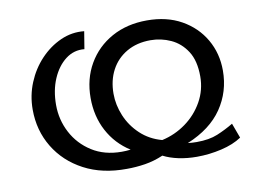

<svg xmlns="http://www.w3.org/2000/svg" viewBox="-64 -625 964 725"><g transform="rotate(-10 418.0 -262.0)"><path d="M809 -34Q778 -13 731 -2Q684 9 636 9Q599 9 566 2Q533 -5 508 -18Q473 -3 438 2.5Q403 8 368 8Q274 9 204 -28Q134 -65 95 -129.5Q56 -194 56 -274Q56 -328 76 -376.5Q96 -425 130.5 -461.5Q165 -498 208.5 -517.5Q252 -537 299 -532L288 -465Q248 -469 216 -444.5Q184 -420 165 -376Q146 -332 146 -276Q146 -219 172 -169.5Q198 -120 246 -89.5Q294 -59 360 -59Q368 -59 376.5 -59.5Q385 -60 394 -61Q339 -96 309 -152.5Q279 -209 279 -279Q279 -352 312 -409Q345 -466 403.5 -498.5Q462 -531 539 -531Q615 -531 671 -499.5Q727 -468 758 -414.5Q789 -361 789 -295Q789 -214 745 -149.5Q701 -85 611 -48Q620 -47 628.5 -46.5Q637 -46 645 -46Q693 -46 725.5 -59.5Q758 -73 788 -91ZM539 -455Q487 -455 448 -432.5Q409 -410 388 -370.5Q367 -331 367 -280Q367 -237 384.5 -195Q402 -153 436 -121Q470 -89 518 -76Q568 -87 609.5 -117Q651 -147 676 -191.5Q701 -236 701 -288Q701 -348 677.5 -384.5Q654 -421 617 -438Q580 -455 539 -455Z"/></g></svg>

Font: Raleway Medium
Style: Regular
Weight: 500
Designer: Matt McInerney, Pablo Impallari, Rodrigo Fuenzalida
Foundry: Matt McInerney, Pablo Impallari, Rodrigo Fuenzalida
Version: Version 4.026